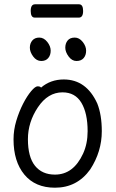

<svg xmlns="http://www.w3.org/2000/svg" viewBox="-20 -856 540 894"><path d="M347 -774H142Q123 -774 123 -805Q123 -836 143 -836H348Q367 -836 367 -805Q367 -774 347 -774ZM336 -572Q315 -572 299.5 -593Q284 -614 284 -634Q284 -654 295 -667.5Q306 -681 328 -681Q349 -681 365 -661Q381 -641 381 -620Q381 -599 369.5 -585.5Q358 -572 336 -572ZM172 -572Q150 -572 134.5 -593Q119 -614 119 -634Q119 -654 130.5 -667.5Q142 -681 163 -681Q184 -681 200 -661Q216 -641 216 -620Q216 -599 204.5 -585.5Q193 -572 172 -572ZM236 18Q144 18 93.5 -43Q43 -104 43 -207Q43 -251 56 -294Q69 -337 87.5 -373Q106 -409 125 -431.5Q144 -454 155 -454Q168 -454 171 -448Q215 -486 277 -486Q382 -486 433 -374Q454 -321 454 -245Q454 -150 400 -67Q339 18 236 18ZM236 -43Q322 -43 367 -141Q388 -187 388 -245Q388 -329 359 -377.5Q330 -426 271 -426Q203 -426 156.5 -356.5Q110 -287 110 -208Q110 -125 143 -84Q176 -43 236 -43Z"/></svg>

Font: Moon Stars Kai HW
Style: Regular
Weight: 400
Designer: GuiWonder
Version: Version 1.101